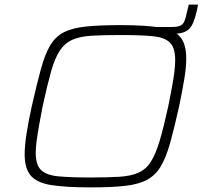

<svg xmlns="http://www.w3.org/2000/svg" viewBox="-20 -805 884 833"><path d="M654 -658 660 -688H726Q750 -688 762 -693.5Q774 -699 780 -713Q786 -727 791 -752L799 -785H839L834 -758Q827 -729 819 -709Q811 -689 799 -678Q787 -667 768.5 -662.5Q750 -658 721 -658ZM374 8Q265 8 202.5 -2Q140 -12 113.5 -43Q87 -74 87 -135Q87 -173 95 -224.5Q103 -276 118 -345Q140 -441 157.5 -505.5Q175 -570 198 -608.5Q221 -647 258 -665.5Q295 -684 354 -690Q413 -696 501 -696Q613 -696 675 -685.5Q737 -675 762.5 -644Q788 -613 788 -551Q788 -512 779.5 -461.5Q771 -411 757 -343Q736 -249 718.5 -186Q701 -123 678 -84Q655 -45 618 -25Q581 -5 522 1.5Q463 8 374 8ZM372 -35Q446 -35 496.5 -38Q547 -41 580 -55.5Q613 -70 634 -102.5Q655 -135 672.5 -193.5Q690 -252 710 -344Q724 -412 732 -461Q740 -510 740 -545Q740 -598 717 -620.5Q694 -643 642 -648Q590 -653 503 -653Q428 -653 377.5 -650Q327 -647 294 -632.5Q261 -618 239.5 -585.5Q218 -553 201.5 -494.5Q185 -436 165 -344Q156 -298 149.5 -261Q143 -224 139 -194.5Q135 -165 135 -142Q135 -90 158 -67.5Q181 -45 233 -40Q285 -35 372 -35Z"/></svg>

Font: Saira Expanded ExtraLight
Style: Italic
Weight: 250
Width: 7
Italic angle: -12°
Designer: Hector Gatti with collaboration of the Omnibus-Type team
Foundry: Omnibus-Type
Version: Version 1.101